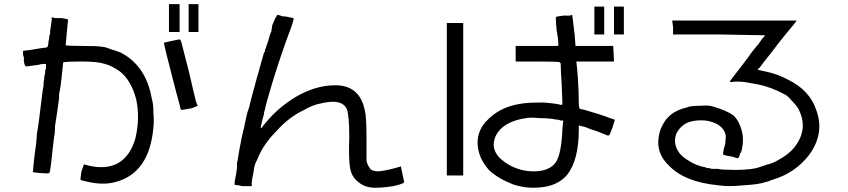

<svg xmlns="http://www.w3.org/2000/svg" viewBox="-20 -840 4040 915"><path d="M796.9 -644.5Q832 -652.3 835.9 -652.3Q839.8 -652.3 843.8 -640.6Q863.3 -562.5 882.8 -488.3Q902.3 -402.3 914.1 -355.5Q921.9 -335.9 921.9 -335.9L894.5 -324.2Q851.6 -316.4 847.7 -316.4Q839.8 -316.4 839.8 -324.2Q839.8 -328.1 820.3 -398.4Q757.8 -636.7 761.7 -636.7Q761.7 -636.7 796.9 -644.5ZM226.6 -757.8 242.2 -753.9Q242.2 -753.9 253.9 -753.9H261.7H273.4Q300.8 -750 304.7 -746.1Q304.7 -746.1 300.8 -710.9Q293 -628.9 293 -625Q293 -621.1 371.1 -621.1Q449.2 -621.1 464.8 -617.2Q480.5 -617.2 507.8 -605.5Q535.2 -597.7 554.7 -589.8Q675.8 -527.3 703.1 -371.1Q710.9 -347.7 710.9 -304.7Q714.8 -261.7 710.9 -230.5Q691.4 -15.6 531.2 27.3Q472.7 43 402.3 27.3Q363.3 19.5 363.3 15.6Q363.3 15.6 367.2 -19.5Q378.9 -54.7 378.9 -54.7Q378.9 -58.6 402.3 -50.8Q484.4 -31.2 543 -62.5Q601.6 -97.7 625 -179.7Q648.4 -277.3 628.9 -367.2Q605.5 -457 550.8 -500Q511.7 -527.3 480.5 -535.2Q445.3 -546.9 371.1 -546.9Q296.9 -546.9 281.2 -543L273.4 -468.8Q269.5 -433.6 265.6 -410.2Q261.7 -398.4 261.7 -390.6V-375Q257.8 -339.8 250 -289.1L246.1 -265.6L242.2 -238.3Q242.2 -207 238.3 -191.4Q234.4 -164.1 230.5 -125L226.6 -89.8L222.7 -54.7Q218.8 -19.5 214.8 -15.6Q210.9 -11.7 168 -15.6L136.7 -19.5Q136.7 -23.4 140.6 -62.5Q144.5 -101.6 152.3 -156.2L156.2 -203.1L164.1 -253.9Q179.7 -375 183.6 -410.2L187.5 -429.7V-445.3Q191.4 -464.8 191.4 -476.6Q195.3 -488.3 195.3 -496.1Q195.3 -507.8 199.2 -515.6Q199.2 -535.2 199.2 -535.2Q199.2 -535.2 187.5 -535.2Q175.8 -535.2 164.1 -531.2Q109.4 -523.4 105.5 -523.4Q97.7 -523.4 93.8 -546.9Q93.8 -554.7 93.8 -566.4L89.8 -578.1V-582V-585.9V-597.7L121.1 -601.6Q191.4 -613.3 199.2 -613.3Q210.9 -613.3 210.9 -640.6Q214.8 -656.2 214.8 -668L218.8 -679.7V-691.4Q222.7 -718.8 226.6 -746.1ZM878.9 -820.3H925.8V-687.5H878.9ZM785.2 -820.3H835.9V-687.5H785.2Z M1296.9 -761.7Q1300.8 -769.5 1304.7 -769.5Q1304.7 -769.5 1316.4 -765.6L1328.1 -761.7H1339.8Q1375 -753.9 1378.9 -753.9Q1382.8 -746.1 1347.7 -656.2Q1293 -503.9 1253.9 -363.3Q1246.1 -335.9 1242.2 -316.4L1238.3 -304.7V-296.9Q1234.4 -281.2 1230.5 -269.5Q1226.6 -250 1222.7 -234.4Q1222.7 -226.6 1226.6 -230.5Q1293 -320.3 1390.6 -378.9Q1484.4 -433.6 1578.1 -433.6Q1695.3 -433.6 1718.8 -312.5Q1726.6 -285.2 1726.6 -179.7Q1726.6 -93.8 1726.6 -74.2Q1730.5 -54.7 1742.2 -39.1Q1750 -23.4 1785.2 -23.4Q1820.3 -27.3 1863.3 -39.1Q1878.9 -43 1890.6 -46.9Q1890.6 -46.9 1898.4 -7.8Q1906.2 27.3 1906.2 27.3Q1906.2 35.2 1855.5 46.9Q1804.7 54.7 1769.5 54.7Q1718.8 54.7 1687.5 27.3Q1656.2 3.9 1648.4 -39.1Q1640.6 -82 1644.5 -187.5Q1644.5 -289.1 1632.8 -320.3Q1609.4 -371.1 1511.7 -347.7Q1468.8 -339.8 1429.7 -316.4Q1355.5 -281.2 1296.9 -214.8Q1234.4 -152.3 1207 -82Q1203.1 -74.2 1199.2 -66.4Q1195.3 -58.6 1195.3 -54.7Q1191.4 -46.9 1187.5 -15.6Q1179.7 19.5 1179.7 31.2V46.9H1148.4H1132.8L1117.2 43Q1097.7 43 1097.7 39.1Q1097.7 23.4 1105.5 -11.7L1109.4 -39.1Q1109.4 -54.7 1109.4 -62.5Q1113.3 -78.1 1117.2 -105.5L1121.1 -128.9L1125 -148.4Q1128.9 -175.8 1144.5 -238.3Q1156.2 -296.9 1160.2 -308.6Q1164.1 -316.4 1164.1 -320.3Q1168 -328.1 1168 -332Q1171.9 -351.6 1203.1 -464.8Q1234.4 -578.1 1238.3 -589.8L1242.2 -593.8Q1242.2 -593.8 1242.2 -597.7Q1242.2 -601.6 1246.1 -609.4Q1250 -621.1 1253.9 -632.8Q1257.8 -640.6 1265.6 -671.9L1273.4 -691.4L1277.3 -718.8Q1293 -757.8 1296.9 -761.7Z M2109.4 -730.5H2148.4H2187.5V-3.9H2109.4ZM2679.7 -765.6H2695.3L2707 -769.5Q2707 -765.6 2718.8 -671.9L2722.7 -621.1H2902.3L2906.2 -546.9H2726.6Q2730.5 -519.5 2734.4 -460.9Q2738.3 -398.4 2738.3 -347.7Q2738.3 -320.3 2746.1 -320.3Q2750 -320.3 2765.6 -316.4Q2847.7 -293 2886.7 -277.3L2910.2 -269.5L2898.4 -230.5Q2886.7 -199.2 2882.8 -195.3Q2878.9 -191.4 2863.3 -199.2Q2851.6 -203.1 2824.2 -214.8Q2796.9 -222.7 2769.5 -234.4L2738.3 -242.2V-222.7Q2738.3 -78.1 2683.6 -7.8Q2644.5 39.1 2574.2 50.8Q2496.1 62.5 2425.8 39.1Q2355.5 11.7 2312.5 -27.3Q2273.4 -70.3 2261.7 -117.2Q2238.3 -210.9 2312.5 -277.3Q2375 -335.9 2476.6 -347.7Q2507.8 -351.6 2566.4 -351.6Q2625 -347.7 2656.2 -339.8Q2660.2 -339.8 2660.2 -351.6Q2660.2 -367.2 2656.2 -449.2Q2652.3 -503.9 2652.3 -527.3Q2652.3 -535.2 2652.3 -539.1H2648.4V-543Q2648.4 -546.9 2543 -546.9H2437.5V-621.1H2640.6V-632.8Q2640.6 -656.2 2632.8 -695.3Q2628.9 -730.5 2628.9 -757.8Q2628.9 -761.7 2664.1 -765.6ZM2652.3 -265.6 2640.6 -269.5Q2628.9 -269.5 2613.3 -273.4Q2585.9 -277.3 2546.9 -277.3Q2507.8 -281.2 2488.3 -277.3Q2378.9 -261.7 2343.8 -195.3Q2308.6 -121.1 2386.7 -66.4Q2449.2 -23.4 2523.4 -23.4Q2597.7 -23.4 2628.9 -66.4Q2656.2 -109.4 2660.2 -226.6L2664.1 -265.6ZM2906.2 -808.6H2953.1V-675.8H2906.2ZM2812.5 -808.6H2859.4V-675.8H2812.5Z M3187.5 -675.8V-710.9L3183.6 -742.2H3777.3Q3769.5 -730.5 3726.6 -679.7Q3691.4 -636.7 3656.2 -589.8Q3609.4 -531.2 3601.6 -519.5L3589.8 -507.8L3625 -500Q3683.6 -488.3 3734.4 -460.9Q3839.8 -410.2 3871.1 -312.5Q3910.2 -203.1 3835.9 -101.6Q3769.5 -15.6 3664.1 15.6L3652.3 19.5L3644.5 23.4Q3632.8 27.3 3628.9 27.3Q3597.7 39.1 3523.4 43Q3453.1 50.8 3402.3 43Q3242.2 27.3 3168 -50.8Q3113.3 -101.6 3117.2 -171.9Q3121.1 -214.8 3136.7 -242.2Q3168 -308.6 3253.9 -328.1Q3269.5 -335.9 3316.4 -335.9Q3359.4 -339.8 3378.9 -332Q3445.3 -312.5 3476.6 -289.1Q3503.9 -261.7 3515.6 -214.8Q3527.3 -168 3511.7 -113.3Q3507.8 -113.3 3507.8 -109.4L3503.9 -97.7Q3500 -85.9 3496.1 -85.9Q3492.2 -85.9 3468.8 -93.8Q3441.4 -97.7 3429.7 -101.6Q3425.8 -101.6 3425.8 -109.4Q3425.8 -113.3 3429.7 -132.8Q3437.5 -152.3 3437.5 -171.9Q3441.4 -195.3 3433.6 -210.9Q3414.1 -253.9 3343.8 -265.6Q3296.9 -269.5 3261.7 -257.8Q3222.7 -242.2 3203.1 -203.1Q3187.5 -160.2 3210.9 -121.1Q3222.7 -97.7 3261.7 -74.2Q3296.9 -50.8 3339.8 -43Q3343.8 -43 3347.7 -39.1H3355.5Q3363.3 -39.1 3371.1 -35.2Q3382.8 -35.2 3390.6 -35.2H3394.5H3402.3Q3418 -31.2 3445.3 -31.2Q3531.2 -27.3 3585.9 -39.1Q3597.7 -43 3609.4 -46.9L3632.8 -54.7Q3664.1 -62.5 3683.6 -74.2Q3734.4 -101.6 3761.7 -132.8Q3835.9 -222.7 3785.2 -320.3Q3777.3 -335.9 3753.9 -359.4Q3730.5 -386.7 3718.8 -390.6Q3652.3 -425.8 3593.8 -437.5Q3570.3 -441.4 3527.3 -449.2Q3484.4 -453.1 3468.8 -449.2Q3457 -449.2 3457 -449.2Q3457 -453.1 3515.6 -527.3L3539.1 -558.6L3550.8 -574.2L3558.6 -585.9Q3585.9 -621.1 3593.8 -628.9Q3617.2 -664.1 3621.1 -664.1Q3625 -668 3625 -671.9Q3625 -671.9 3406.2 -675.8Z"/></svg>

Font: 和音 by 宁静之雨，公众号njzyshare
Style: Regular
Weight: 400
Designer: Steve Matteson
Foundry: Ascender Corporation
Version: Version 6.00;June 8, 2018;FontCreator 11.0.0.2388 32-bit